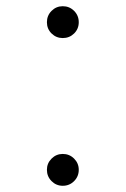

<svg xmlns="http://www.w3.org/2000/svg" viewBox="-20 -582 406 618"><path d="M182 -459.5Q203.5 -459.5 218.5 -474.2Q233.5 -489 233.5 -510.5Q233.5 -532 218.5 -547Q203.5 -562 182 -562Q161 -562 146 -547Q131 -532 131 -510.5Q131 -489 146 -474.2Q161 -459.5 182 -459.5ZM182 16Q203.5 16 218.5 1Q233.5 -14 233.5 -35.5Q233.5 -56.5 218.5 -71.5Q203.5 -86.5 182 -86.5Q161 -86.5 146 -71.5Q131 -56.5 131 -35.5Q131 -14 146 1Q161 16 182 16Z"/></svg>

Font: Spartan
Style: Regular
Weight: 400
Designer: Matt Bailey, Mirko Velimirovic
Foundry: Matt Bailey
Version: Version 1.003; ttfautohint (v1.8.3)